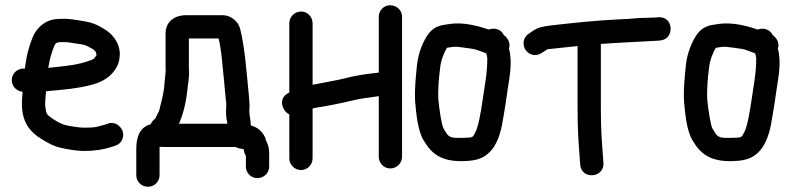

<svg xmlns="http://www.w3.org/2000/svg" viewBox="-20 -569 3024 734"><path d="M164.6 -309.4C169.2 -341 177.3 -367.8 187.3 -393C193.2 -408.6 202.9 -408 224 -408C231.2 -408 239.6 -408.1 258.8 -404.3C292.1 -399.4 302.2 -399.1 317.1 -391C340.9 -378.2 347.6 -375.4 348.9 -357.5C340.1 -346.1 340.2 -344 330.7 -340.2C308.2 -331.2 271.7 -321.4 238.4 -317.9C215.4 -315.6 189.2 -311.5 164.6 -309.4ZM66.3 -218.2C65.9 -213.2 65.4 -207.3 65.1 -199.8C58 -122.7 79 -74.6 136.7 -38.8C163.8 -21.5 187.3 -9.7 209.5 -4.6C237.1 1.4 268.5 8 303 8C344.5 8 378.8 2.1 410.2 -8.4L420.5 -12.1C445.8 -19.4 455.4 -46.5 449.3 -66.2C443.5 -84.8 420.6 -106.7 392.5 -96.5L382.4 -92.8C375.4 -90.9 367.6 -88.8 357.1 -86C342.2 -81.5 326.4 -81 302 -81C292.1 -81 281.6 -81.9 269.8 -83.7C228.2 -89.9 218.7 -91.3 184.6 -112.9C156.6 -131.7 157.2 -132.1 152.9 -163.4C152 -179.4 153.9 -200.8 156.3 -220.2C216.2 -225.6 281.1 -230.6 334.9 -246C354.4 -251.5 381 -262.4 399.8 -279.5C413.6 -292.1 434.1 -316 436.8 -347.1C444.2 -395.3 414.8 -433.8 387.9 -451.8C370.3 -463.5 346.7 -478.1 318.2 -484.5C299.6 -488.2 249.7 -498.3 221.3 -497C212.5 -497 203.1 -496.7 195.1 -495.9C151.8 -492.6 118.6 -461.5 104.8 -426.3C91.1 -392.9 80.2 -353.9 75.4 -307H70C47 -307 25 -289 25 -263C25 -239.4 42.6 -220.6 66.3 -218.2Z M907 0C907 0 908.6 0.1 911.8 2.3C914.1 11.3 912.8 15.4 920 26.9V68C920 91.9 939.4 112 964 112C987.3 112 1009 93.6 1009 68V13C1009 -4.8 1003.1 -20.3 996.6 -32.4C993.6 -48.7 983.5 -62.7 971 -73.2C959.9 -82.3 950.9 -86.1 938.9 -89.4C938.1 -112.2 933 -130.4 933 -145C933 -148.9 934 -155.5 934 -161C934 -168.4 933.7 -174.4 932.9 -182.1L931.9 -199L929.9 -219.5C921.9 -299.1 916 -387 898.3 -457.8C891.7 -486.4 863.2 -511 831 -511H691C651.4 -511 613 -489.6 613 -441V-305C613 -299.7 614 -301.4 613.1 -293.4C611.7 -276.7 610.6 -270.9 609.1 -253.2L607.1 -231.4C605.3 -213 594.5 -168.2 588.8 -147.3C587.4 -141.5 579.4 -129.1 573 -114.8C572.3 -114.1 563.3 -109.8 555.5 -93.6C509.7 -82.1 501 -36.5 501 0V101C501 126.3 522 145 545.5 145C569 145 590 126.3 590 101V0C590 -2.8 590 -4.5 590.2 -7.7C597.5 -7.2 604.1 -7 610 -7H880.9C890.3 -2 899 0 907 0ZM815.6 -422C820.4 -403.3 823.9 -381.7 826.2 -362.1C832.2 -310.7 837.8 -243.3 843.1 -190.3L845 -174.5V-164.2C844.4 -157.4 844 -151 844 -145C844 -127.1 845.8 -113.1 849.2 -96H663.9C679.9 -128.9 692.3 -183.4 695.9 -222.7C698.2 -247.8 705.3 -274.4 702 -309.4V-422Z M1428 -505V-291.5C1389.6 -287 1346.2 -282.3 1305.7 -271.2C1268.2 -261.8 1220.1 -253.9 1175 -244.9V-480C1175 -503 1157 -525 1131 -525C1106.2 -525 1086 -504.8 1086 -480V-215.7C1083.6 -214.1 1081.4 -212.7 1079.6 -211.7C1041.4 -189.9 1060.9 -142.9 1086 -131.9V36C1086 60.8 1106.2 81 1131 81C1157 81 1175 59 1175 36V-154.3C1178.1 -155 1183.5 -156.2 1189.3 -157.4C1227.9 -163.1 1287.8 -175.2 1327.1 -184.7C1359.4 -193.1 1389.9 -195.2 1428 -201.5V30C1428 53 1446 75 1472 75C1496.8 75 1517 54.8 1517 30V-505C1517 -531 1495 -549 1472 -549C1447.7 -549 1428 -529.3 1428 -505Z M1843 -346C1842.9 -287.2 1833 -243.1 1824.3 -181.5C1818.7 -142.9 1808.7 -84.2 1797.1 -63.1C1785.6 -42.4 1790.9 -43.2 1748.3 -42C1694 -40.5 1695.3 -45.5 1675.6 -77.6C1667.9 -92.3 1659.3 -152 1655.9 -187C1653.4 -228.5 1657.9 -271.7 1662.8 -311.2C1665.6 -338.3 1677.8 -369.1 1688.6 -386.3C1701.4 -388.7 1716.9 -390.9 1728.2 -390.1C1738.8 -389.3 1789.9 -382.2 1796.3 -380.4C1807.1 -377.4 1821.5 -371.1 1838.5 -365.4C1840.8 -359.3 1842.3 -354 1843 -346ZM1848.7 -456.1C1810.3 -468.6 1752.4 -486.4 1695.2 -476.7C1668.6 -473.2 1642 -470.1 1619.2 -441.3C1596.9 -411.6 1579.4 -366.9 1574.1 -320.6C1570.2 -278.8 1564.1 -230 1567.1 -180.1C1571.1 -135.7 1576.8 -69.5 1599.6 -32.1C1629.8 19.1 1667 48.8 1750.6 47C1783.2 46.3 1809.8 41.9 1830.4 29.4C1872.6 3.9 1889.8 -44.7 1899.6 -93.3C1907.6 -136.8 1915.5 -188.2 1921.3 -230.1C1927 -272 1940.2 -329.8 1925.8 -383.1C1933.5 -407.2 1918.5 -426.3 1906.2 -434.7C1894.3 -459.7 1867.2 -463.1 1848.7 -456.1Z M2488.7 -413.1 2502.8 -414.1C2560.9 -418.2 2555.9 -508.3 2496.5 -502.9L2482.3 -501.9C2472.9 -501.3 2463.1 -501 2453 -501C2415.4 -501 2392.3 -496.1 2346.1 -495C2253.2 -490.6 2171.5 -481.3 2085.9 -471.8C2050.4 -466.9 2037.1 -464.7 2013.8 -448.6L2001.5 -440.1C1977.7 -425.3 1977.6 -395.8 1988.8 -378.8C1999.3 -362.7 2024.6 -349.4 2049.8 -366.1L2062.1 -373.7C2079.3 -384.3 2061.9 -378.9 2095.9 -383.2C2126.2 -386.5 2156.8 -389.8 2188 -392.9V-160C2188 -60.8 2191.7 -27.8 2197.1 46.8L2198.1 60.8C2202.2 119 2292.3 112.3 2286.8 51.9L2285.9 40.1C2280.5 -35.6 2277 -62.9 2277 -160V-401C2346.8 -406.4 2422.7 -408.9 2488.7 -413.1Z M2871 -346C2870.9 -287.2 2861 -243.1 2852.3 -181.5C2846.7 -142.9 2836.7 -84.2 2825.1 -63.1C2813.6 -42.4 2818.9 -43.2 2776.3 -42C2722 -40.5 2723.3 -45.5 2703.6 -77.6C2695.9 -92.3 2687.3 -152 2683.9 -187C2681.4 -228.5 2685.9 -271.7 2690.8 -311.2C2693.6 -338.3 2705.8 -369.1 2716.6 -386.3C2729.4 -388.7 2744.9 -390.9 2756.2 -390.1C2766.8 -389.3 2817.9 -382.2 2824.3 -380.4C2835.1 -377.4 2849.5 -371.1 2866.5 -365.4C2868.8 -359.3 2870.3 -354 2871 -346ZM2876.7 -456.1C2838.3 -468.6 2780.4 -486.4 2723.2 -476.7C2696.6 -473.2 2670 -470.1 2647.2 -441.3C2624.9 -411.6 2607.4 -366.9 2602.1 -320.6C2598.2 -278.8 2592.1 -230 2595.1 -180.1C2599.1 -135.7 2604.8 -69.5 2627.6 -32.1C2657.8 19.1 2695 48.8 2778.6 47C2811.2 46.3 2837.8 41.9 2858.4 29.4C2900.6 3.9 2917.8 -44.7 2927.6 -93.3C2935.6 -136.8 2943.5 -188.2 2949.3 -230.1C2955 -272 2968.2 -329.8 2953.8 -383.1C2961.5 -407.2 2946.5 -426.3 2934.2 -434.7C2922.3 -459.7 2895.2 -463.1 2876.7 -456.1Z"/></svg>

Font: Just Breathe
Style: Bd
Weight: 400
Foundry: Cannot Into Space Fonts
Version: Version 0.72